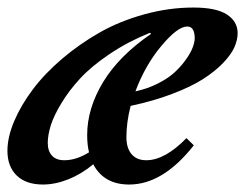

<svg xmlns="http://www.w3.org/2000/svg" viewBox="-26 -478 650 509"><path d="M87.9 11.2Q43 11.2 18.3 -12.7Q-6.3 -36.6 -6.3 -78.1Q-6.3 -114.3 11.5 -156.5Q29.3 -198.7 60.8 -240.7Q92.3 -282.7 138.4 -322Q184.6 -361.3 237.8 -391.6Q291 -421.9 356.2 -439.9Q421.4 -458 486.8 -458Q547.4 -458 575.7 -439.5Q604 -420.9 604 -390.1Q604 -372.6 595.5 -353Q586.9 -333.5 565.7 -311.3Q544.4 -289.1 512.9 -268.8Q481.4 -248.5 431.6 -229.5Q381.8 -210.4 320.3 -197.3Q309.1 -153.3 309.1 -114.7Q309.1 -85.4 322.8 -69.3Q336.4 -53.2 361.8 -53.2Q411.1 -53.2 468.3 -111.8L487.8 -92.8Q406.2 11.2 316.4 11.2Q249.5 11.2 221.2 -42.5Q190.9 -17.1 155.8 -2.9Q120.6 11.2 87.9 11.2ZM470.2 -407.7Q444.8 -407.7 401.9 -356.4Q358.9 -305.2 333 -235.8Q365.2 -242.7 392.6 -256.6Q419.9 -270.5 437.3 -286.6Q454.6 -302.7 467 -320.3Q479.5 -337.9 484.9 -352.3Q490.2 -366.7 490.2 -376.5Q490.2 -407.7 470.2 -407.7ZM100.6 -99.1Q100.6 -77.6 111.8 -65.4Q123 -53.2 144.5 -53.2Q176.3 -53.2 210 -74.2Q205.1 -93.8 205.1 -120.1Q205.1 -190.4 247.3 -260.3Q289.6 -330.1 374.5 -388.2L371.6 -391.1Q312.5 -367.2 264.4 -334.7Q216.3 -302.2 186.8 -270.3Q157.2 -238.3 137 -204.8Q116.7 -171.4 108.6 -145.5Q100.6 -119.6 100.6 -99.1Z"/></svg>

Font: Elstob 8pt
Style: Bold Italic
Weight: 700
Italic angle: -20°
Designer: Peter S. Baker
Version: Version 1.015